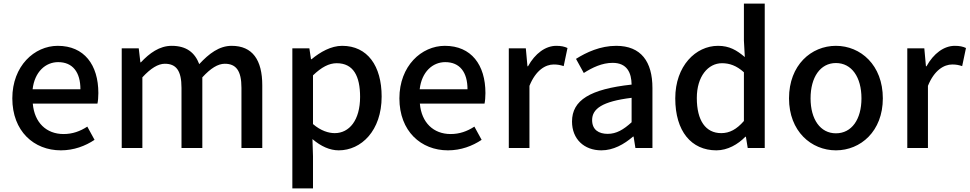

<svg xmlns="http://www.w3.org/2000/svg" viewBox="-20 -817 5353 1060"><path d="M316 13C388 13 451 -11 502 -45L462 -118C422 -92 380 -77 331 -77C236 -77 170 -140 161 -245H518C521 -258 523 -281 523 -303C523 -459 445 -564 299 -564C170 -564 48 -453 48 -274C48 -93 167 13 316 13ZM160 -324C171 -421 232 -474 301 -474C381 -474 424 -419 424 -324Z M652 0H766V-390C812 -440 853 -465 890 -465C953 -465 982 -427 982 -332V0H1097V-390C1143 -440 1183 -465 1221 -465C1283 -465 1313 -427 1313 -332V0H1428V-346C1428 -486 1374 -564 1259 -564C1190 -564 1134 -521 1080 -463C1056 -526 1010 -564 928 -564C860 -564 805 -523 758 -473H755L746 -550H652Z M1594 223H1708V45L1705 -49C1752 -9 1801 13 1850 13C1974 13 2087 -95 2087 -284C2087 -453 2009 -564 1869 -564C1808 -564 1748 -530 1700 -490H1697L1688 -550H1594ZM1828 -82C1794 -82 1751 -95 1708 -132V-401C1755 -446 1796 -468 1839 -468C1931 -468 1968 -397 1968 -282C1968 -153 1908 -82 1828 -82Z M2453 13C2525 13 2588 -11 2639 -45L2599 -118C2559 -92 2517 -77 2468 -77C2373 -77 2307 -140 2298 -245H2655C2658 -258 2660 -281 2660 -303C2660 -459 2582 -564 2436 -564C2307 -564 2185 -453 2185 -274C2185 -93 2304 13 2453 13ZM2297 -324C2308 -421 2369 -474 2438 -474C2518 -474 2561 -419 2561 -324Z M2789 0H2903V-343C2938 -430 2992 -461 3037 -461C3059 -461 3073 -458 3092 -452L3113 -552C3096 -560 3078 -564 3051 -564C2992 -564 2934 -522 2895 -451H2892L2883 -550H2789Z M3300 13C3366 13 3425 -20 3475 -63H3478L3488 0H3582V-331C3582 -477 3519 -564 3382 -564C3294 -564 3217 -528 3160 -492L3203 -414C3250 -444 3304 -470 3362 -470C3443 -470 3466 -414 3467 -350C3238 -325 3138 -264 3138 -146C3138 -49 3205 13 3300 13ZM3335 -78C3286 -78 3249 -100 3249 -154C3249 -216 3304 -257 3467 -277V-142C3422 -101 3383 -78 3335 -78Z M3935 13C3997 13 4054 -20 4095 -62H4098L4108 0H4202V-797H4087V-593L4092 -502C4047 -540 4007 -564 3944 -564C3821 -564 3708 -453 3708 -274C3708 -92 3797 13 3935 13ZM3962 -82C3876 -82 3827 -151 3827 -276C3827 -395 3889 -468 3966 -468C4007 -468 4046 -455 4087 -418V-149C4047 -103 4008 -82 3962 -82Z M4595 13C4731 13 4854 -92 4854 -274C4854 -458 4731 -564 4595 -564C4459 -564 4336 -458 4336 -274C4336 -92 4459 13 4595 13ZM4595 -81C4509 -81 4455 -158 4455 -274C4455 -391 4509 -469 4595 -469C4682 -469 4736 -391 4736 -274C4736 -158 4682 -81 4595 -81Z M4989 0H5103V-343C5138 -430 5192 -461 5237 -461C5259 -461 5273 -458 5292 -452L5313 -552C5296 -560 5278 -564 5251 -564C5192 -564 5134 -522 5095 -451H5092L5083 -550H4989Z"/></svg>

Font: Genne Gothic Medium
Style: Regular
Weight: 500
Designer: Ryoko NISHIZUKA (kana & ideographs); Paul D. Hunt (Latin, Greek & Cyrillic); Wenlong ZHANG (bopomofo); Sandoll Communica
Foundry: Adobe Systems Incorporated
Version: Version 1.004;PS 1.004;hotconv 16.6.51;makeotf.lib2.5.65220